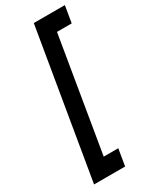

<svg xmlns="http://www.w3.org/2000/svg" viewBox="-228 -858 821 1017"><g transform="rotate(-30 182.5 -350.0)"><path d="M24 100 175 -800H365L348 -698H258L142 -2H231L214 100Z"/></g></svg>

Font: Figtree Light SemiBold
Style: Italic
Weight: 600
Italic angle: -9.5°
Version: Version 2.001;gftools[0.9.30]